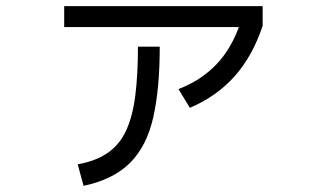

<svg xmlns="http://www.w3.org/2000/svg" viewBox="-20 -574 1040 625"><path d="M598 -223 561 -284Q634 -312 684 -364Q734 -416 762 -498L777 -486H189V-554H835V-490Q802 -391 743.5 -325.5Q685 -260 598 -223ZM252 31 233 -39Q293 -50 331.5 -77Q370 -104 391 -150Q412 -196 420.5 -263.5Q429 -331 429 -422H500Q500 -286 479 -192.5Q458 -99 404 -44.5Q350 10 252 31Z"/></svg>

Font: Murecho Thin
Style: Regular
Weight: 400
Version: Version 1.010